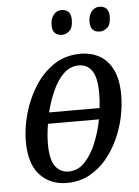

<svg xmlns="http://www.w3.org/2000/svg" viewBox="-54 -785 608 837"><g transform="rotate(-5 250.5 -366.5)"><path d="M205 10Q133 10 87.5 -38.5Q42 -87 42 -186Q42 -242 59 -304.5Q76 -367 110 -422Q144 -477 194.5 -511.5Q245 -546 314 -546Q358 -546 394.5 -526Q431 -506 452.5 -463Q474 -420 474 -350Q474 -307 464 -258Q454 -209 432.5 -161.5Q411 -114 379 -75.5Q347 -37 303.5 -13.5Q260 10 205 10ZM301 -496Q263 -496 234.5 -468.5Q206 -441 186 -396.5Q166 -352 154 -303H375Q379 -337 379 -367Q379 -437 358 -466.5Q337 -496 301 -496ZM217 -39Q258 -39 288 -71Q318 -103 338 -152Q358 -201 368 -254H145Q137 -207 137 -166Q137 -97 159 -68Q181 -39 217 -39ZM406 -635Q364 -635 364 -681Q364 -708 377.5 -725.5Q391 -743 413 -743Q431 -743 442.5 -732Q454 -721 454 -697Q454 -662 438.5 -648.5Q423 -635 406 -635ZM241 -635Q221 -635 209.5 -646Q198 -657 198 -681Q198 -708 211.5 -725.5Q225 -743 247 -743Q265 -743 276.5 -732Q288 -721 288 -697Q288 -662 272.5 -648.5Q257 -635 241 -635Z"/></g></svg>

Font: Noto Serif Condensed
Style: Italic
Weight: 400
Width: 3
Italic angle: -12°
Designer: Monotype Design Team
Foundry: Monotype Imaging Inc.
Version: Version 2.014; ttfautohint (v1.8.4.7-5d5b)